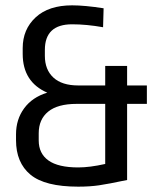

<svg xmlns="http://www.w3.org/2000/svg" viewBox="-20 -687 580 719"><path d="M368 -656 366 -585Q304 -596 250 -596Q148 -596 148 -500V-478Q148 -426 180 -396.5Q212 -367 273 -367H374V-440H456V-367H530V-298H456V-13Q385 2 350.5 7Q316 12 273 12Q148 12 94 -33Q40 -78 40 -162V-184Q40 -240 70.5 -281.5Q101 -323 157 -340Q65 -380 65 -485V-507Q65 -577 113.5 -622Q162 -667 250 -667Q297 -667 368 -656ZM267 -298Q196 -298 160.5 -269Q125 -240 125 -188V-161Q125 -112 161.5 -86Q198 -60 273 -60Q316 -60 374 -73V-298Z"/></svg>

Font: Ropa Sans
Style: Regular
Weight: 400
Designer: Botio Nikoltchev
Foundry: Botio Nikoltchev
Version: Version 1.100